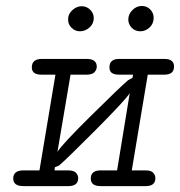

<svg xmlns="http://www.w3.org/2000/svg" viewBox="-20 -631 610 651"><path d="M56.2 -53.2H113.8L168 -377.9H120.1Q87.9 -377.9 87.9 -402.8Q87.9 -430.7 121.1 -431.2H273.9Q308.1 -431.2 308.1 -404.8Q308.1 -396 301.5 -387.5Q294.9 -378.9 276.9 -377.9H219.2L174.8 -116.2Q190.9 -142.1 289.6 -239.5Q388.2 -336.9 414.1 -358.9L429.2 -367.2L431.2 -377.9H382.8Q350.6 -377.9 351.1 -402.8Q351.1 -430.7 382.8 -431.2H537.1Q570.3 -431.2 570.1 -405Q569.8 -378.9 540 -377.9H481L426.8 -53.2H475.1Q492.2 -53.2 499.5 -45.2Q506.8 -37.1 506.8 -26.9Q506.8 0 474.1 0H320.8Q287.6 0 287.8 -25.9Q288.1 -51.8 317.9 -53.2H377L419.9 -314.9Q402.8 -289.1 303.5 -189.5Q204.1 -89.8 180.2 -69.8L166 -64L165 -53.2H212.9Q230 -53.2 237.5 -45.2Q245.1 -37.1 245.1 -26.9Q245.1 0 211.9 0H59.1Q24.9 0 24.9 -25.9Q24.9 -51.8 56.2 -53.2ZM210.9 -564.9Q210.9 -584 225.6 -596.9Q240.2 -609.9 257.1 -609.9Q273.9 -609.9 285.9 -597.9Q297.9 -585.9 297.9 -569.8Q297.9 -550.8 283.4 -537.8Q269 -524.9 251 -524.9Q234.9 -524.9 222.9 -536.4Q210.9 -547.9 210.9 -564.9ZM415 -564.9Q415 -583 429 -596.9Q442.9 -610.8 460.9 -610.8Q478 -610.8 489.5 -598.9Q501 -586.9 501 -570.8Q501 -550.8 487.1 -537.8Q473.1 -524.9 456.1 -524.9Q438 -524.9 426.5 -536.9Q415 -548.8 415 -564.9Z"/></svg>

Font: CMU Typewriter Text
Style: LightOblique
Weight: 200
Italic angle: -9.46001°
Version: Version 0.7.0